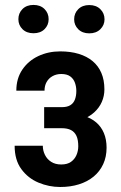

<svg xmlns="http://www.w3.org/2000/svg" viewBox="-20 -745 490 775"><path d="M248 -252.4H158.2V-312.5H229.5Q251.5 -312.5 264.2 -320.6Q276.9 -328.6 282.5 -343.5Q288.1 -358.4 288.1 -377.9Q288.1 -395 282.5 -410.9Q276.9 -426.8 263.7 -436.5Q250.5 -446.3 227.1 -446.3Q207.5 -446.3 192.1 -437.7Q176.8 -429.2 168.2 -414.1Q159.7 -398.9 159.7 -378.9H45.9Q45.9 -428.2 70.1 -463.9Q94.2 -499.5 134.5 -518.6Q174.8 -537.6 223.1 -537.6Q264.6 -537.6 297.6 -527.6Q330.6 -517.6 353.8 -498.3Q377 -479 389.2 -450.4Q401.4 -421.9 401.4 -384.3Q401.4 -357.4 390.9 -333.5Q380.4 -309.6 360.1 -291.3Q339.8 -272.9 311.5 -262.7Q283.2 -252.4 248 -252.4ZM158.2 -286.6H248Q287.1 -286.6 317.4 -277.6Q347.7 -268.6 368.2 -251Q388.7 -233.4 399.4 -207.8Q410.2 -182.1 410.2 -148.9Q410.2 -111.8 396.5 -82.3Q382.8 -52.7 357.9 -32.2Q333 -11.7 298.8 -1Q264.6 9.8 223.1 9.8Q177.7 9.8 135.5 -7.8Q93.3 -25.4 66.2 -62.3Q39.1 -99.1 39.1 -156.7H152.8Q152.8 -137.2 161.4 -119.9Q169.9 -102.5 186.5 -91.8Q203.1 -81.1 227.1 -81.1Q251.5 -81.1 266.4 -91.6Q281.2 -102.1 288.6 -118.9Q295.9 -135.7 295.9 -154.8Q295.9 -180.7 288.6 -196.5Q281.2 -212.4 266.6 -220Q252 -227.5 229.5 -227.5H158.2ZM54.2 -667.5Q54.2 -691.9 70.8 -708.5Q87.4 -725.1 115.2 -725.1Q143.1 -725.1 159.7 -708.5Q176.3 -691.9 176.3 -667.5Q176.3 -643.6 159.7 -627.2Q143.1 -610.8 115.2 -610.8Q87.4 -610.8 70.8 -627.2Q54.2 -643.6 54.2 -667.5ZM279.3 -667Q279.3 -691.4 295.9 -708Q312.5 -724.6 340.3 -724.6Q368.2 -724.6 385 -708Q401.9 -691.4 401.9 -667Q401.9 -643.6 385 -627Q368.2 -610.4 340.3 -610.4Q312.5 -610.4 295.9 -627Q279.3 -643.6 279.3 -667Z"/></svg>

Font: Roboto Condensed Medium
Style: Regular
Weight: 500
Designer: Christian Robertson
Foundry: Google
Version: Version 3.0